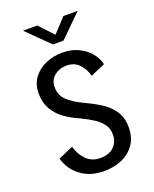

<svg xmlns="http://www.w3.org/2000/svg" viewBox="-165 -992 880 1095"><g transform="rotate(-20 275.0 -444.5)"><path d="M276 11Q190 11 133 -32.8Q76 -76.5 58.5 -143L148.5 -182.5Q160.5 -136.5 193.5 -101.5Q226.5 -66.5 279 -66.5Q332.5 -66.5 362 -95Q391.5 -123.5 391.5 -169.5Q391.5 -205 372.2 -231.5Q353 -258 320.2 -278.8Q287.5 -299.5 247.5 -318.5Q198.5 -339.5 159 -368.2Q119.5 -397 96.5 -437.2Q73.5 -477.5 73.5 -532.5Q73.5 -588 102.2 -626.8Q131 -665.5 177.8 -685.8Q224.5 -706 279.5 -706Q333.5 -706 375.5 -686Q417.5 -666 444.8 -633.5Q472 -601 481 -563L392.5 -524.5Q382 -566 353.2 -597.2Q324.5 -628.5 277 -628.5Q233.5 -628.5 202.5 -603.2Q171.5 -578 171.5 -535.5Q171.5 -486.5 204 -455.2Q236.5 -424 293.5 -397Q341.5 -375 386.8 -347.5Q432 -320 461.2 -279.2Q490.5 -238.5 490.5 -177Q490.5 -113.5 460.2 -71.8Q430 -30 381.2 -9.5Q332.5 11 276 11ZM112 -900H198.5L278.5 -815L357.5 -900H444L310 -768H246Z"/></g></svg>

Font: Trispace SemiCondensed
Style: Regular
Weight: 400
Width: 4
Designer: Tyler Finck
Foundry: Etcetera Type Company
Version: Version 1.210; ttfautohint (v1.8.3)